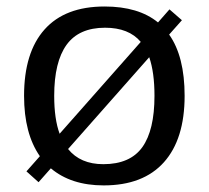

<svg xmlns="http://www.w3.org/2000/svg" viewBox="-20 -558 640 588"><path d="M545.4 -264.6Q545.4 -131.8 481.9 -61Q418.5 9.8 297.4 9.8Q197.8 9.8 135.7 -42.5L98.1 0L61 -33.2L102.1 -79.6Q53.7 -148.9 53.7 -264.6Q53.7 -397.5 116.5 -467.8Q179.2 -538.1 300.3 -538.1Q404.3 -538.1 463.9 -489.3L499 -529.3L537.1 -496.1L498 -452.1Q545.4 -385.3 545.4 -264.6ZM453.1 -264.6Q453.1 -336.4 437 -382.8L188.5 -101.6Q226.1 -55.2 296.4 -55.2Q378.4 -55.2 415.8 -107.2Q453.1 -159.2 453.1 -264.6ZM146 -264.6Q146 -193.4 162.6 -148.4L411.1 -429.7Q374.5 -473.1 301.8 -473.1Q221.7 -473.1 183.8 -420.7Q146 -368.2 146 -264.6Z"/></svg>

Font: Liberation Mono
Style: Regular
Weight: 400
Monospace: yes
Designer: Steve Matteson
Foundry: Ascender Corporation
Version: Version 2.1.5